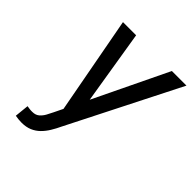

<svg xmlns="http://www.w3.org/2000/svg" viewBox="-200 -836 972 972"><g transform="rotate(45 286.0 -349.5)"><path d="M241.7 -241.7 467.8 -710.9H572.3L272.5 -118.2Q260.3 -91.8 245.8 -68.1Q231.4 -44.4 213.1 -26.4Q194.8 -8.3 170.7 2Q146.5 12.2 114.3 12.2Q103 12.2 91.8 11Q80.6 9.8 69.3 7.8L77.1 -68.4Q86.4 -66.9 95.9 -65.7Q105.5 -64.5 114.7 -64.9Q137.2 -64.9 151.4 -76.9Q165.5 -88.9 175 -106.2Q184.6 -123.5 192.9 -141.1ZM211.9 -710.9 284.7 -263.7 289.6 -180.2 217.8 -174.3 117.7 -710.9Z"/></g></svg>

Font: Roboto Condensed
Style: Italic
Weight: 400
Italic angle: -12°
Designer: Christian Robertson
Foundry: Google
Version: Version 3.0